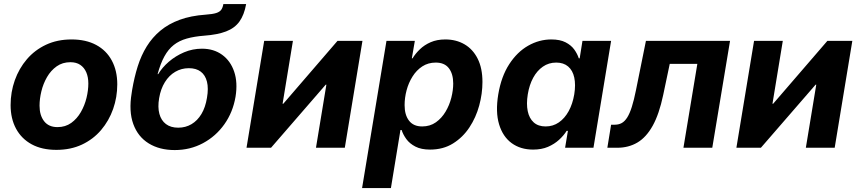

<svg xmlns="http://www.w3.org/2000/svg" viewBox="-20 -748 4351 972"><path d="M265.6 10.7Q192.4 10.7 140.6 -17.3Q88.9 -45.4 61.3 -96.4Q33.7 -147.5 33.7 -215.8Q33.7 -281.7 54.9 -341.6Q76.2 -401.4 116 -448Q155.8 -494.6 212.9 -521.5Q270 -548.3 342.3 -548.3Q415 -548.3 466.8 -520.5Q518.6 -492.7 546.1 -441.4Q573.7 -390.1 573.7 -321.3Q573.7 -255.9 552.7 -196.3Q531.7 -136.7 491.9 -89.8Q452.1 -43 395 -16.1Q337.9 10.7 265.6 10.7ZM271 -104.5Q311 -104.5 340.6 -125.7Q370.1 -147 389.4 -180.7Q408.7 -214.4 418 -252.7Q427.2 -291 427.2 -325.2Q427.2 -357.9 416.7 -382.1Q406.2 -406.2 386.2 -419.7Q366.2 -433.1 336.4 -433.1Q296.4 -433.1 266.8 -412.1Q237.3 -391.1 218 -357.7Q198.7 -324.2 189.5 -285.9Q180.2 -247.6 180.2 -212.9Q180.2 -164.1 203.4 -134.3Q226.6 -104.5 271 -104.5Z M864.7 11.7Q787.6 11.7 732.9 -22Q678.2 -55.7 654.8 -120.1Q631.3 -184.6 646.5 -276.4L648.9 -292.5Q659.7 -356.4 677.2 -412.1Q694.8 -467.8 722.9 -513.2Q751 -558.6 792 -592.8Q833 -627 889.4 -647.7Q945.8 -668.5 1021 -673.8Q1056.6 -676.3 1074.7 -682.1Q1092.8 -688 1100.3 -699Q1107.9 -710 1110.8 -727.5H1226.1Q1216.3 -672.4 1192.1 -638.9Q1168 -605.5 1124.5 -588.9Q1081.1 -572.3 1014.2 -567.4Q963.4 -563.5 925.3 -552.7Q887.2 -542 859.6 -520.3Q832 -498.5 812.3 -462.6Q792.5 -426.8 777.8 -372.6H780.8Q800.8 -406.2 834.7 -435.5Q868.7 -464.8 911.9 -483.2Q955.1 -501.5 1002.4 -501.5Q1062 -501.5 1104.5 -470.7Q1147 -439.9 1165.5 -385.3Q1184.1 -330.6 1172.4 -258.3Q1159.2 -180.2 1116 -119.1Q1072.8 -58.1 1007.6 -23.2Q942.4 11.7 864.7 11.7ZM882.3 -101.6Q919.4 -101.6 949.5 -119.4Q979.5 -137.2 999.8 -170.9Q1020 -204.6 1027.8 -252.9Q1036.1 -300.8 1027.8 -334.2Q1019.5 -367.7 996.3 -385.3Q973.1 -402.8 936 -402.8Q898.4 -402.8 867.2 -384.5Q835.9 -366.2 814.7 -332Q793.5 -297.9 785.6 -251Q777.8 -205.1 786.9 -171.6Q795.9 -138.2 820.1 -119.9Q844.2 -101.6 882.3 -101.6Z M1725.6 0H1579.6L1632.3 -319.3H1628.9L1352.1 0H1228L1317.4 -541H1462.9L1410.6 -222.7H1414.1L1688.5 -541H1814.9Z M1813 204.1 1936.5 -541H2080.1L2064.9 -452.6H2068.4Q2083 -476.6 2105.7 -498.5Q2128.4 -520.5 2160.4 -534.4Q2192.4 -548.3 2234.4 -548.3Q2289.1 -548.3 2331.5 -523.7Q2374 -499 2398.2 -450.9Q2422.4 -402.8 2422.4 -333Q2422.4 -273.9 2406 -213.6Q2389.6 -153.3 2356.4 -103Q2323.2 -52.7 2273.4 -21.7Q2223.6 9.3 2157.2 9.3Q2112.3 9.3 2083 -5.9Q2053.7 -21 2037.1 -43.9Q2020.5 -66.9 2013.2 -89.8H2007.3L1959 204.1ZM2117.2 -107.9Q2157.2 -107.9 2186.8 -128.9Q2216.3 -149.9 2235.8 -182.9Q2255.4 -215.8 2264.9 -253.7Q2274.4 -291.5 2274.4 -325.2Q2274.4 -374 2252.4 -402.6Q2230.5 -431.2 2186 -431.2Q2147.5 -431.2 2117.9 -411.9Q2088.4 -392.6 2068.4 -360.6Q2048.3 -328.6 2038.3 -290.8Q2028.3 -252.9 2028.3 -215.8Q2028.3 -166 2050.8 -137Q2073.2 -107.9 2117.2 -107.9Z M2678.7 9.3Q2615.2 9.3 2570.3 -23.4Q2525.4 -56.2 2506.6 -118.7Q2487.8 -181.2 2502.4 -270Q2517.6 -360.8 2557.9 -422.9Q2598.1 -484.9 2653.8 -516.6Q2709.5 -548.3 2771 -548.3Q2814.9 -548.3 2843 -533.9Q2871.1 -519.5 2887 -497.6Q2902.8 -475.6 2910.2 -452.6H2914.6L2928.7 -541H3073.7L2984.4 0H2840.8L2855 -85.4H2848.6Q2834 -62 2810.3 -40.3Q2786.6 -18.6 2754.2 -4.6Q2721.7 9.3 2678.7 9.3ZM2742.2 -107.9Q2779.8 -107.9 2809.3 -128.4Q2838.9 -148.9 2858.9 -185.3Q2878.9 -221.7 2887.2 -270.5Q2895 -319.3 2887.2 -355.5Q2879.4 -391.6 2856.2 -411.4Q2833 -431.2 2795.9 -431.2Q2757.8 -431.2 2728.3 -410.6Q2698.7 -390.1 2679.2 -354.2Q2659.7 -318.4 2651.9 -270.5Q2644 -222.2 2651.6 -185.5Q2659.2 -148.9 2681.9 -128.4Q2704.6 -107.9 2742.2 -107.9Z M3054.7 0 3073.7 -116.7H3092.3Q3112.3 -116.7 3127.7 -125.2Q3143.1 -133.8 3155.5 -153.6Q3168 -173.3 3178.7 -207.3Q3189.5 -241.2 3199.7 -292L3250 -541H3675.8L3585.9 0H3439.9L3510.3 -424.8H3370.6L3337.4 -267.1Q3316.9 -169.9 3284.2 -111.3Q3251.5 -52.7 3206.8 -26.4Q3162.1 0 3105 0Z M4205.6 0H4059.6L4112.3 -319.3H4108.9L3832 0H3708L3797.4 -541H3942.9L3890.6 -222.7H3894L4168.5 -541H4294.9Z"/></svg>

Font: Inter 17pt
Style: Bold Italic
Weight: 700
Italic angle: -9.3988°
Version: Version 4.001;git-66647c0bb